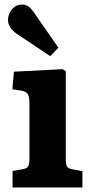

<svg xmlns="http://www.w3.org/2000/svg" viewBox="-20 -821 405 841"><path d="M35 0V-72L80 -80Q98 -83 103.5 -92.5Q109 -102 109 -129V-361Q109 -396 102.5 -408Q96 -420 73 -424L34 -430L41 -507L253 -518L268 -510V-127Q268 -102 273 -92.5Q278 -83 296 -80L341 -71V0ZM200 -575 52 -674Q15 -700 15 -734Q15 -747 21.5 -762.5Q28 -778 41.5 -789.5Q55 -801 77 -801Q91 -801 102 -794.5Q113 -788 126 -770L236 -612Z"/></svg>

Font: Literata 12pt
Style: Bold
Weight: 700
Designer: Latin by Veronika Burian and Jose Scaglione. Greek by Irene Vlachou. Cyrillic by Vera Evstafieva.
Foundry: TypeTogether
Version: Version 3.002